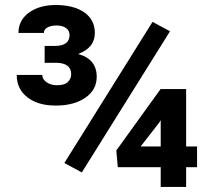

<svg xmlns="http://www.w3.org/2000/svg" viewBox="-20 -736 848 756"><path d="M712.9 -159.2H755.9V-77.6H712.9V0H612.8V-77.6H443.8L438 -143.6L612.3 -385.3H712.9ZM533.7 -159.2H612.8V-262.7L606 -252ZM155.8 -555.2H195.8Q253.9 -555.2 253.9 -598.1Q253.9 -615.2 240 -625.5Q226.1 -635.7 202.1 -635.7Q181.6 -635.7 167.2 -628.2Q152.8 -620.6 152.8 -606.4H52.7Q52.7 -656.2 94 -686.3Q135.3 -716.3 199.2 -716.3Q270 -716.3 311.8 -687.3Q353.5 -658.2 353.5 -606Q353.5 -547.9 287.6 -523.4Q360.8 -503.4 360.8 -433.6Q360.8 -382.3 316.2 -351.3Q271.5 -320.3 199.2 -320.3Q129.9 -320.3 87.9 -352.8Q45.9 -385.3 45.9 -440.9H146.5Q146.5 -424.3 163.1 -412.4Q179.7 -400.4 205.1 -400.4Q234.4 -400.4 247.3 -413.3Q260.3 -426.3 260.3 -443.4Q260.3 -488.3 200.7 -488.8H155.8ZM302.2 -57.1 233.4 -94.2 580.6 -649.9 649.4 -612.8Z"/></svg>

Font: TypoPRO Roboto
Style: Bold
Weight: 700
Designer: Google
Version: Version 2.136; 2016